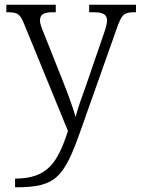

<svg xmlns="http://www.w3.org/2000/svg" viewBox="-20 -556 598 816"><path d="M44 203V240H50C220 240 253 196 324 -5L478 -440C498 -496 508 -504 554 -504H558V-536H359V-504H378C420 -504 435 -493 435 -468C435 -456 429 -435 421 -412L345 -191C327 -141 311 -98 301 -58C292 -96 264 -169 243 -222L169 -408C155 -442 150 -456 150 -468C150 -493 163 -504 204 -504H217V-536H7V-504H10C56 -504 65 -497 83 -453L269 1C225 132 185 203 44 203Z"/></svg>

Font: Noto Serif Georgian Light
Style: Regular
Weight: 300
Designer: Monotype Design Team, Akaki Razmadze
Foundry: Google LLC
Version: Version 2.003